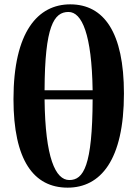

<svg xmlns="http://www.w3.org/2000/svg" viewBox="-20 -846 630 883"><path d="M406 -389C405 -83 364 -18 299 -18C235 -18 188 -120 185 -389ZM185 -431C186 -726 228 -791 295 -791C357 -791 402 -688 406 -431ZM303 -826C155 -826 42 -701 42 -390C42 -109 135 17 291 17C442 17 550 -109 550 -416C550 -697 458 -826 303 -826Z"/></svg>

Font: Noto Serif TC Black
Style: Regular
Weight: 900
Version: Version 1.001;PS 1.001;hotconv 16.6.54;makeotf.lib2.5.65590